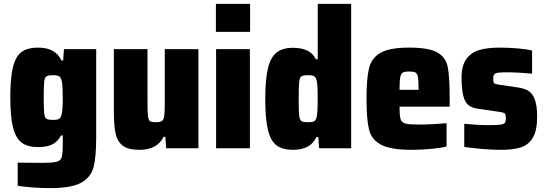

<svg xmlns="http://www.w3.org/2000/svg" viewBox="-20 -763 2810 988"><path d="M71 193V74Q113 75 194 75Q250 75 271 69.5Q292 64 297.5 46Q303 28 303 -22V-66H294Q276 -32 247 -19Q218 -6 177 -6Q122 -6 91.5 -29Q61 -52 47 -107Q33 -162 33 -262Q33 -364 47 -419Q61 -474 91.5 -496Q122 -518 176 -518Q266 -518 296 -452H305L309 -510H475V-57Q475 45 461.5 97Q448 149 398 177Q348 205 239 205Q195 205 147.5 201.5Q100 198 71 193ZM297 -174Q303 -196 303 -261Q303 -323 298 -344Q294 -364 285 -370Q276 -376 254 -376Q228 -376 219 -370Q210 -364 207.5 -342.5Q205 -321 205 -261Q205 -201 207.5 -179.5Q210 -158 219 -152Q228 -146 254 -146Q275 -146 284 -151.5Q293 -157 297 -174Z M566 -183V-510H739V-239Q739 -184 741.5 -164.5Q744 -145 752 -139.5Q760 -134 782 -134Q805 -134 814 -141Q823 -148 825.5 -169.5Q828 -191 828 -247V-510H1001V0H835L831 -59H822Q789 8 697 8Q641 8 613 -12.5Q585 -33 575.5 -73Q566 -113 566 -183Z M1091 -599V-743H1267V-599ZM1092 0V-510H1266V0Z M1345 -254Q1345 -356 1359 -412.5Q1373 -469 1403.5 -493Q1434 -517 1488 -517Q1530 -517 1559 -504Q1588 -491 1606 -458H1615V-743H1787V0H1622L1618 -58H1608Q1579 8 1488 8Q1434 8 1403.5 -14.5Q1373 -37 1359 -93.5Q1345 -150 1345 -254ZM1610 -163Q1615 -192 1615 -255Q1615 -317 1611 -341Q1607 -363 1598 -369.5Q1589 -376 1566 -376Q1540 -376 1531 -370Q1522 -364 1519.5 -341Q1517 -318 1517 -255Q1517 -192 1519.5 -169Q1522 -146 1531 -140Q1540 -134 1566 -134Q1588 -134 1597 -139.5Q1606 -145 1610 -163Z M2294 -214H2036Q2036 -167 2041.5 -149.5Q2047 -132 2067 -127Q2087 -122 2141 -122Q2196 -122 2278 -129V-9Q2250 -2 2199.5 3Q2149 8 2100 8Q1991 8 1941.5 -18Q1892 -44 1879 -96Q1866 -148 1866 -254Q1866 -359 1879 -412Q1892 -465 1938.5 -491.5Q1985 -518 2085 -518Q2187 -518 2230.5 -493Q2274 -468 2284 -418.5Q2294 -369 2294 -254ZM2036 -301H2134Q2134 -347 2130.5 -366Q2127 -385 2118 -390Q2109 -395 2085 -395Q2062 -395 2052.5 -389.5Q2043 -384 2039.5 -365.5Q2036 -347 2036 -301Z M2369 -7V-126Q2441 -119 2497 -119Q2538 -119 2555 -121.5Q2572 -124 2577.5 -130.5Q2583 -137 2583 -154Q2583 -169 2580.5 -175Q2578 -181 2569 -183.5Q2560 -186 2538 -189L2437 -204Q2389 -210 2372 -247Q2355 -284 2355 -362Q2355 -425 2379.5 -459Q2404 -493 2446 -505.5Q2488 -518 2552 -518Q2596 -518 2643 -514Q2690 -510 2718 -503V-384Q2639 -391 2596 -391Q2560 -391 2544.5 -389Q2529 -387 2523.5 -380.5Q2518 -374 2518 -360Q2518 -345 2520 -339.5Q2522 -334 2529 -331.5Q2536 -329 2556 -326L2645 -313Q2678 -308 2698.5 -296Q2719 -284 2731.5 -252.5Q2744 -221 2744 -161Q2744 -90 2721 -53Q2698 -16 2658.5 -4Q2619 8 2557 8Q2514 8 2461 3.5Q2408 -1 2369 -7Z"/></svg>

Font: Saira Semi Condensed ExtraBold
Style: Regular
Weight: 800
Width: 4
Designer: Hector Gatti with collaboration of the Omnibus-Type team
Foundry: Omnibus-Type
Version: Version 1.001; ttfautohint (v1.8)